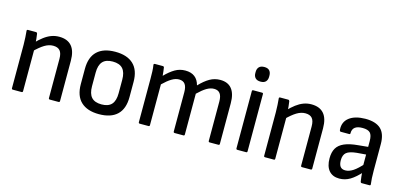

<svg xmlns="http://www.w3.org/2000/svg" viewBox="-63 -1099 3196 1520"><g transform="rotate(15 1535.0 -339.0)"><path d="M380 0Q370 0 370 -10V-331Q370 -377 352 -398Q334 -419 296 -419Q261 -419 225.5 -397.5Q190 -376 144 -330L140 -401Q171 -433 200 -455Q229 -477 259.5 -488.5Q290 -500 324 -500Q392 -500 426.5 -460Q461 -420 461 -340V-10Q461 0 451 0ZM77 0Q67 0 67 -10V-366Q67 -395 65 -426Q63 -457 61 -477Q59 -488 71 -488H136Q144 -488 147 -479Q150 -464 152.5 -436Q155 -408 156 -388L158 -361V-10Q158 0 149 0Z M784 11Q688 11 636.5 -37.5Q585 -86 585 -182V-307Q585 -403 636 -451.5Q687 -500 784 -500Q881 -500 932.5 -451.5Q984 -403 984 -307V-182Q984 -86 933 -37.5Q882 11 784 11ZM784 -69Q840 -69 866.5 -98.5Q893 -128 893 -189V-300Q893 -361 866.5 -390.5Q840 -420 784 -420Q728 -420 701.5 -390.5Q675 -361 675 -300V-189Q675 -128 701.5 -98.5Q728 -69 784 -69Z M1117 0Q1107 0 1107 -10V-366Q1107 -396 1106 -425Q1105 -454 1101 -477Q1099 -488 1112 -488H1176Q1184 -488 1186 -481Q1188 -465 1190.5 -448.5Q1193 -432 1194 -413Q1235 -455 1273.5 -477.5Q1312 -500 1358 -500Q1406 -500 1435.5 -477Q1465 -454 1476 -410Q1519 -455 1558.5 -477.5Q1598 -500 1644 -500Q1707 -500 1739 -460Q1771 -420 1771 -342V-10Q1771 0 1762 0H1690Q1680 0 1680 -10V-332Q1680 -376 1664 -397.5Q1648 -419 1615 -419Q1585 -419 1554 -400.5Q1523 -382 1484 -344V-10Q1484 0 1475 0H1404Q1393 0 1393 -10V-332Q1393 -376 1377 -397.5Q1361 -419 1328 -419Q1299 -419 1268 -400.5Q1237 -382 1198 -344V-10Q1198 0 1189 0Z M1917 0Q1907 0 1907 -10V-479Q1907 -488 1917 -488H1989Q1998 -488 1998 -479V-10Q1998 0 1989 0ZM1954 -569Q1925 -569 1911 -584Q1897 -599 1897 -623V-634Q1897 -659 1911 -674Q1925 -689 1954 -689Q1983 -689 1996.5 -674Q2010 -659 2010 -634V-623Q2010 -599 1996.5 -584Q1983 -569 1954 -569Z M2447 0Q2437 0 2437 -10V-331Q2437 -377 2419 -398Q2401 -419 2363 -419Q2328 -419 2292.5 -397.5Q2257 -376 2211 -330L2207 -401Q2238 -433 2267 -455Q2296 -477 2326.5 -488.5Q2357 -500 2391 -500Q2459 -500 2493.5 -460Q2528 -420 2528 -340V-10Q2528 0 2518 0ZM2144 0Q2134 0 2134 -10V-366Q2134 -395 2132 -426Q2130 -457 2128 -477Q2126 -488 2138 -488H2203Q2211 -488 2214 -479Q2217 -464 2219.5 -436Q2222 -408 2223 -388L2225 -361V-10Q2225 0 2216 0Z M2936 0Q2927 0 2925 -12Q2923 -24 2920 -49.5Q2917 -75 2916 -97L2911 -128V-338Q2911 -386 2893 -405Q2875 -424 2830 -424Q2748 -424 2748 -360Q2749 -350 2740 -350H2671Q2661 -350 2660 -366Q2656 -428 2702 -463.5Q2748 -499 2833 -500Q2919 -500 2960.5 -461Q3002 -422 3002 -338V-121Q3002 -87 3003.5 -59.5Q3005 -32 3008 -11Q3010 0 2999 0ZM2754 11Q2699 11 2669 -24Q2639 -59 2639 -125Q2639 -175 2658 -207.5Q2677 -240 2719.5 -258.5Q2762 -277 2831 -283L2924 -292V-229L2837 -222Q2776 -216 2752.5 -196Q2729 -176 2729 -133Q2729 -99 2742 -81.5Q2755 -64 2783 -64Q2814 -64 2847 -85.5Q2880 -107 2928 -161L2931 -92Q2883 -38 2842 -13.5Q2801 11 2754 11Z"/></g></svg>

Font: Sofia Sans Semi Condensed Medium
Style: Regular
Weight: 500
Designer: Botio Nikoltchev, Ani Petrova
Foundry: lettersoup
Version: Version 4.100